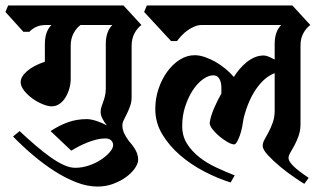

<svg xmlns="http://www.w3.org/2000/svg" viewBox="-43 -659 1189 706"><path d="M43 -542 -23 -615 -13 -639H411L477 -567Q462 -556 451.5 -536.5Q441 -517 441 -490V-302Q441 -284 435.5 -269Q430 -254 424 -241.5Q418 -229 412.5 -218.5Q407 -208 407 -198Q407 -183 413.5 -169Q420 -155 432 -139Q447 -123 456 -106Q465 -89 465 -72Q465 -58 453.5 -41Q442 -24 422 -9Q402 6 374.5 16.5Q347 27 316 27Q278 27 238 11.5Q198 -4 158 -29.5Q118 -55 79 -88Q40 -121 5 -157L29 -177Q59 -149 87.5 -124.5Q116 -100 142 -81.5Q168 -63 191 -52.5Q214 -42 234 -42Q259 -42 284 -50.5Q309 -59 328.5 -72Q348 -85 360.5 -99.5Q373 -114 373 -125Q373 -136 365.5 -143Q358 -150 344 -150Q329 -150 312.5 -146Q296 -142 279.5 -135.5Q263 -129 247.5 -121Q232 -113 219 -105L143 -177Q175 -198 207 -209.5Q239 -221 276 -221Q290 -221 309.5 -215Q329 -209 350 -198Q340 -210 333.5 -223Q327 -236 327 -247Q327 -257 330 -266Q333 -275 336.5 -284.5Q340 -294 343 -306Q346 -318 346 -333V-497Q346 -543 370 -567H253Q238 -556 227.5 -536.5Q217 -517 217 -490V-370Q217 -350 211.5 -332Q206 -314 197 -299.5Q188 -285 175 -276.5Q162 -268 147 -268Q133 -268 113.5 -276Q94 -284 76 -297Q58 -310 45.5 -326Q33 -342 33 -357Q33 -377 56.5 -397.5Q80 -418 122 -432V-497Q122 -543 146 -567H126Q104 -567 89 -559.5Q74 -552 65 -542Z M1062 -203Q1062 -179 1055 -159.5Q1048 -140 1040 -125Q1032 -110 1025 -98.5Q1018 -87 1018 -78Q1018 -70 1026 -59.5Q1034 -49 1046 -39Q1058 -29 1070.5 -20Q1083 -11 1092 -5L1076 17Q1064 10 1038.5 -7.5Q1013 -25 987.5 -46Q962 -67 942.5 -88Q923 -109 923 -123Q923 -134 930 -146.5Q937 -159 945 -174Q953 -189 960 -208.5Q967 -228 967 -252V-390Q930 -376 900 -333.5Q870 -291 853 -225Q851 -210 847.5 -192.5Q844 -175 839 -161Q834 -147 828.5 -137.5Q823 -128 818 -128Q809 -128 794 -136.5Q779 -145 764 -157.5Q749 -170 738.5 -183.5Q728 -197 728 -207Q731 -230 743.5 -259.5Q756 -289 771 -315V-338Q771 -355 764 -368.5Q757 -382 741 -382Q723 -382 702.5 -367Q682 -352 665.5 -326.5Q649 -301 638 -267.5Q627 -234 627 -196Q627 -158 645 -130Q663 -102 690.5 -80.5Q718 -59 752.5 -43Q787 -27 820 -14L805 12Q757 -3 708 -28.5Q659 -54 619 -88.5Q579 -123 553.5 -165.5Q528 -208 528 -258Q528 -297 540 -332.5Q552 -368 572 -395.5Q592 -423 618 -439.5Q644 -456 673 -456Q690 -456 709.5 -449.5Q729 -443 748.5 -432Q768 -421 785.5 -406.5Q803 -392 817 -376Q826 -391 838 -405Q850 -419 863.5 -430Q877 -441 893 -448Q909 -455 927 -455Q934 -455 944 -451Q954 -447 967 -440V-497Q967 -543 991 -567H698Q685 -567 672 -561.5Q659 -556 647 -547.5Q635 -539 625 -528.5Q615 -518 608 -508H586L487 -615L497 -639H1032L1098 -567Q1083 -556 1072.5 -537Q1062 -518 1062 -492V-203Z"/></svg>

Font: Jaini
Style: Regular
Weight: 400
Designer: Girish Dalvi, Maithili Shingre
Foundry: Ek Type
Version: Version 1.001;PS 1.000;hotconv 16.6.51;makeotf.lib2.5.65220